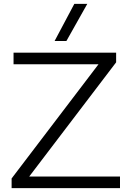

<svg xmlns="http://www.w3.org/2000/svg" viewBox="-20 -972 680 992"><path d="M131 -60 580 -650V-700H50V-640H489L40 -50V0H600V-60ZM262 -760H323L431 -952H364Z"/></svg>

Font: Gully Light
Style: Regular
Weight: 300
Designer: jaikishan Patel
Foundry: MagicType
Version: Version 1.000;Glyphs 3.2 (3242)